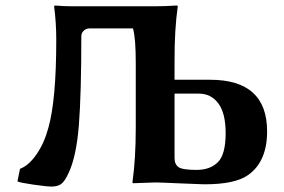

<svg xmlns="http://www.w3.org/2000/svg" viewBox="-20 -668 1039 703"><path d="M619.1 -89.8Q619.1 -65.9 634 -55.9Q648.9 -45.9 699.2 -45.9Q750 -45.9 778.1 -74.5Q806.2 -103 806.2 -180.2Q806.2 -253.4 779.5 -289.3Q752.9 -325.2 708 -325.2H619.1ZM477.1 -436Q477.1 -530.3 466.8 -564H308.1Q294.9 -564 286.4 -555.4Q277.8 -546.9 277.8 -536.1Q277.8 -324.2 268.8 -210.2Q259.8 -96.2 231.9 -36.1Q216.8 -2.9 203.4 6.1Q189.9 15.1 168.9 15.1Q151.9 15.1 102.5 8.1Q53.2 1 43.9 -3.9L53.2 -49.8Q85.4 -62 113.8 -103Q142.1 -144 157.2 -200.2Q186 -302.2 186 -522.9Q186 -585 178.2 -644L180.2 -647.9Q214.4 -645 241.2 -645H548.8Q583 -645 628.9 -647.9L630.9 -645Q618.7 -559.1 619.1 -444.8V-376H749Q958 -376 958 -187Q958 -76.2 888.2 -26.9Q839.4 7.3 726.1 6.8Q713.9 6.8 638.9 3.4Q564 0 548.8 0L466.8 2.9L464.8 0Q477.1 -85.9 477.1 -200.2Z"/></svg>

Font: Linux Biolinum O
Style: Bold
Weight: 700
Designer: Philipp H. Poll
Foundry: Philipp H. Poll
Version: Version 1.3.2